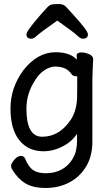

<svg xmlns="http://www.w3.org/2000/svg" viewBox="-20 -751 540 952"><path d="M39 87Q35 81 35 70.5Q35 60 51 41Q67 22 83.5 22Q100 22 105 37Q121 76 143.5 92Q166 108 208.5 108Q251 108 285.5 89.5Q320 71 341 35Q362 -1 362 -51V-87Q336 -49 296 -28Q247 -1 196 -1Q120 -1 76 -55.5Q32 -110 32 -213Q32 -316 96 -403Q96 -403 96 -403Q166 -492 255 -492Q328 -492 361 -455L360 -475Q360 -491 384 -491Q403 -491 422.5 -482Q442 -473 442 -458Q438 -381 438 -358V-50Q438 24 406.5 75.5Q375 127 323 154Q271 181 206.5 181Q142 181 104 157Q66 133 39 87ZM391 -559Q379 -559 362 -575.5Q345 -592 264 -649Q179 -589 163 -574Q147 -559 136 -559Q111 -559 111 -580Q111 -589 127.5 -612Q144 -635 184 -681Q203 -702 214.5 -714.5Q226 -727 237.5 -729Q249 -731 272 -731Q295 -731 307 -717.5Q319 -704 337 -685Q380 -638 398 -614Q416 -590 416 -581Q416 -559 391 -559ZM189 -73Q266 -73 319 -141Q359 -189 362 -263Q363 -289 363 -373Q361 -373 356 -373Q342 -373 335 -383Q310 -421 254 -421Q229 -421 202 -404Q175 -387 156 -356Q156 -356 156 -356Q111 -290 111 -212Q111 -73 189 -73Z"/></svg>

Font: Moon Stars Kai HW
Style: Bold
Weight: 700
Designer: GuiWonder
Version: Version 1.101